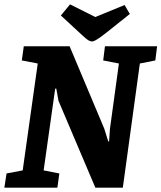

<svg xmlns="http://www.w3.org/2000/svg" viewBox="-34 -860 740 880"><path d="M-14 0 -4 -65 70 -79 139 -569 66 -583 75 -648H285L444 -270L462 -212H466L470 -270L511 -569L439 -583L447 -648H686L678 -583L607 -569L529 0H403L234 -398L224 -454H219L166 -79L238 -65L229 0ZM388 -670Q381 -670 373.5 -674Q366 -678 357.5 -685.5Q349 -693 338 -703L245 -789L287 -840L403 -782L537 -837L561 -796L462 -717Q446 -704 431.5 -693.5Q417 -683 406 -676.5Q395 -670 388 -670Z"/></svg>

Font: Faustina ExtraBold
Style: Italic
Weight: 800
Italic angle: -8°
Designer: Alfonso Garcia
Foundry: http://www.omnibus-type.com
Version: Version 1.200